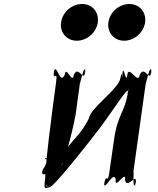

<svg xmlns="http://www.w3.org/2000/svg" viewBox="-20 -956 790 962"><path d="M391 -936C442 -936 477 -895 470 -844C463 -793 416 -752 365 -752C314 -752 279 -793 286 -844C293 -895 340 -936 391 -936ZM628 -936C679 -936 714 -895 707 -844C700 -793 653 -752 602 -752C551 -752 516 -793 523 -844C530 -895 577 -936 628 -936ZM449 -274C545 -396 602 -496 620 -502C613 -449 629 -554 622 -501C606 -388 570 -390 551 -254L528 -93C518 -22 512 -99 503 -35C496 18 508 -90 501 -37C504 6 550 -108 560 -55C553 -2 613 -108 606 -55C617 -2 669 -101 660 -37C653 16 665 -88 658 -35C642 8 653 -128 648 -93L711 -544C706 -509 733 -644 737 -601C730 -548 746 -652 739 -599C730 -536 705 -634 680 -581C673 -528 625 -634 618 -581C611 -528 601 -637 592 -589C585 -536 602 -644 595 -591C589 -534 595 -622 583 -564C576 -511 432 -415 425 -362C364 -240 308 -250 292 -137C285 -84 296 -191 289 -138C307 -144 355 -353 359 -382L381 -544C376 -509 403 -644 406 -600C399 -547 415 -652 408 -599C399 -536 374 -634 350 -581C343 -528 311 -634 304 -581C279 -528 265 -642 250 -599C243 -546 258 -654 251 -601C242 -538 271 -615 261 -544C254 -491 191 -38 210 -38C227 -20 206 9 217 -68C229 -153 228 -158 208 -158C199 -168 228 -175 205 -122C164 -69 224 -69 231 -122C238 -175 263 -172 245 -168C225 -168 221 -164 209 -79C196 2 205 -13 229 -18C248 -18 408 -221 449 -274Z"/></svg>

Font: Hussar Przerywany
Style: Obl
Weight: 400
Foundry: Cannot Into Space Fonts
Version: Version 0.982